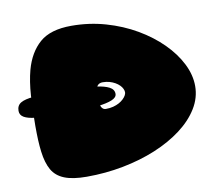

<svg xmlns="http://www.w3.org/2000/svg" viewBox="-96 -701 917 805"><g transform="rotate(-10 362.0 -299.0)"><path d="M120 -259Q73 -259 41 -262.5Q9 -266 -7.2 -275.5Q-23.5 -285 -23.5 -303Q-23.5 -326 -5.8 -336.5Q12 -347 49 -350Q86 -353 144.5 -353Q193 -353 237 -352Q281 -351 315.5 -346.8Q350 -342.5 369.8 -332.2Q389.5 -322 389.5 -303Q389.5 -287.5 367.5 -278.5Q345.5 -269.5 307.2 -265.2Q269 -261 220.8 -260Q172.5 -259 120 -259ZM211 18.5Q151 18.5 115.8 4.2Q80.5 -10 63.5 -40Q46.5 -70 40.5 -118Q37.5 -141.5 36.2 -169Q35 -196.5 35 -228.5Q35 -298 39 -357.5Q43 -417 55.5 -464Q75 -535.5 121 -575.8Q167 -616 256 -616Q332 -616 401.8 -596Q471.5 -576 530.2 -541.8Q589 -507.5 632.5 -464Q676 -420.5 700 -372.5Q724 -324.5 724 -277.5Q724 -227.5 696.5 -182.8Q669 -138 620 -101Q571 -64 506.2 -37.2Q441.5 -10.5 366.2 4Q291 18.5 211 18.5ZM339 -247.5Q356 -247.5 370.2 -251.2Q384.5 -255 395.5 -261Q406.5 -267 414.2 -274.5Q422 -282 426 -289.2Q430 -296.5 430 -302.5Q430 -309.5 426.2 -317.5Q422.5 -325.5 415 -333Q407.5 -340.5 397 -346.5Q386.5 -352.5 373.5 -356.2Q360.5 -360 345 -360Q334 -360 327.2 -355.2Q320.5 -350.5 316.5 -340Q314.5 -334 313.5 -326.2Q312.5 -318.5 312.5 -308.5Q312.5 -298 313.2 -289Q314 -280 315.5 -273Q321 -247.5 339 -247.5Z"/></g></svg>

Font: Gluten Thin Black
Style: Regular
Weight: 900
Version: Version 1.300